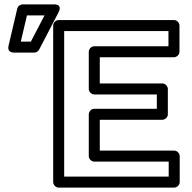

<svg xmlns="http://www.w3.org/2000/svg" viewBox="-20 -827 872 872"><path d="M692.3 -333H408.2C393.1 -333 383.2 -318.7 383.2 -308V-118C383.2 -102.9 397.5 -93 408.2 -93H746.2V-25H271.5V-686H745.1V-617H408.2C393.1 -617 383.2 -602.7 383.2 -592V-423C383.2 -407.9 397.5 -398 408.2 -398H692.3ZM717.3 -283C728 -283 742.3 -292.9 742.3 -308V-423C742.3 -433.7 732.4 -448 717.3 -448H433.2V-567H770.1C780.8 -567 795.1 -576.9 795.1 -592V-711C795.1 -721.7 785.2 -736 770.1 -736H246.5C235.8 -736 221.5 -726.1 221.5 -711V0C221.5 10.7 231.4 25 246.5 25H771.2C781.9 25 796.2 15.1 796.2 0V-118C796.2 -128.7 786.3 -143 771.2 -143H433.2V-283ZM102.4 -757H182.2L120.2 -638H74.5ZM82.6 -807C71.9 -807 61 -799.2 58.3 -787.7L18.7 -618.7C11.9 -589.9 37 -588 43 -588H135.4C144 -588 153.2 -593.1 157.6 -601.5L245.6 -770.5C266.7 -811 223.4 -807 223.4 -807Z"/></svg>

Font: Asimov
Style: WidOu
Weight: 500
Designer: Google
Version: Version 2.000980; 2014